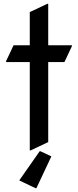

<svg xmlns="http://www.w3.org/2000/svg" viewBox="-20 -777 413 1017"><path d="M172.9 219.7H168L82 178.7L189.9 24.4H194.8L252 51.3ZM137.7 19.5V-448.2H12.2V-453.1L51.8 -537.1H137.7V-712.9L230.5 -756.8H235.4V-537.1H360.8V-532.2L321.3 -448.2H235.4V-24.4L142.6 19.5Z"/></svg>

Font: Nova Square
Style: Book
Weight: 400
Version: Version 2.000